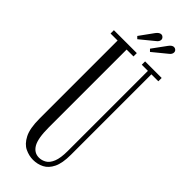

<svg xmlns="http://www.w3.org/2000/svg" viewBox="-279 -876 918 918"><g transform="rotate(45 180.0 -417.0)"><path d="M183 12Q155.5 12 128.5 -0.8Q101.5 -13.5 83.5 -48.5Q65.5 -83.5 65.5 -149V-677.5H18V-700H173V-677.5H126.5V-151Q126.5 -77 144.5 -46.2Q162.5 -15.5 195.5 -15.5Q214 -15.5 231.5 -25.5Q249 -35.5 259.8 -61.8Q270.5 -88 270.5 -135.5V-677.5H229V-700H341V-677.5H294V-133.5Q294 -76.5 278.5 -45Q263 -13.5 237.8 -0.8Q212.5 12 183 12ZM213.5 -748.5 202.5 -759.5 254 -830Q266 -846.5 278.5 -846.5Q286 -846.5 291.5 -841.2Q297 -836 297 -828Q297 -815.5 282.5 -805ZM127.5 -748.5 116.5 -759.5 167.5 -830Q180 -846.5 192.5 -846.5Q200 -846.5 205.5 -841Q211 -835.5 211 -828Q211 -815.5 196.5 -805Z"/></g></svg>

Font: Imbue 50pt Light
Style: Regular
Weight: 300
Designer: Tyler Finck
Foundry: Etcetera Type Company
Version: Version 1.102; ttfautohint (v1.8.3)